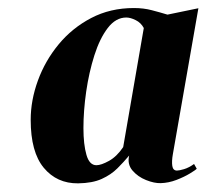

<svg xmlns="http://www.w3.org/2000/svg" viewBox="-20 -812 502 466"><path d="M399.5 -437.5Q396.5 -420.5 398.2 -409.2Q400 -398 409.5 -398Q415 -398 426.8 -401.5Q438.5 -405 451 -414L457.5 -402.5Q455 -399.5 441 -391Q427 -382.5 408 -375.2Q389 -368 370 -367.5Q354.5 -367 334.5 -375Q314.5 -383 301.5 -398.2Q288.5 -413.5 293.5 -434.5Q280.5 -419 265 -403.5Q249.5 -388 227 -377.8Q204.5 -367.5 169.5 -367Q118 -366.5 86.2 -404.8Q54.5 -443 54.5 -521Q54.5 -568.5 72 -616.5Q89.5 -664.5 122.2 -704.2Q155 -744 201.2 -768.2Q247.5 -792.5 305 -792.5Q328.5 -792.5 348.5 -787.2Q368.5 -782 386.5 -776.5L461.5 -792ZM329 -744Q322 -757 309.2 -763.2Q296.5 -769.5 286.5 -769.5Q261 -769.5 241.5 -744Q222 -718.5 209 -677.5Q196 -636.5 189.2 -589.8Q182.5 -543 182.5 -501Q182.5 -461.5 189.8 -436.2Q197 -411 214 -411Q225.5 -411 244.5 -421.5Q263.5 -432 279 -455Z"/></svg>

Font: Merriweather 144pt Black
Style: Italic
Weight: 900
Italic angle: -7.8°
Version: Version 2.101